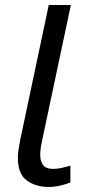

<svg xmlns="http://www.w3.org/2000/svg" viewBox="-20 -734 351 764"><path d="M174 10Q122 10 86.5 -16Q51 -42 51 -107Q51 -122 54 -140.5Q57 -159 61 -180L174 -714H262L148 -177Q145 -164 142.5 -148Q140 -132 140 -118Q140 -94 151 -78Q162 -62 191 -62Q208 -62 224 -65.5Q240 -69 260 -75V-8Q247 -2 222 4Q197 10 174 10Z"/></svg>

Font: Noto IKEA Latin
Style: Italic
Weight: 400
Italic angle: -12°
Designer: Monotype Design Team
Foundry: Monotype Imaging Inc.
Version: Version 1.0